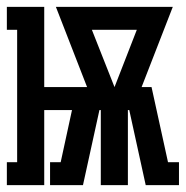

<svg xmlns="http://www.w3.org/2000/svg" viewBox="-21 -540 542 560"><path d="M-1 0V-67H29V-453H-1V-520H108V-286H233L142 -520H483L392 -286H421L469 -67H501V0H404L356 -219H352V0H273V-219H269L221 0H125V-67H156L189 -219H108V0ZM313 -286 378 -453H247Z"/></svg>

Font: Iosevka Curly Slab Extrabold
Style: Regular
Weight: 800
Monospace: yes
Designer: Belleve Invis
Foundry: Belleve Invis
Version: Version 22.1.2; ttfautohint (v1.8.4)